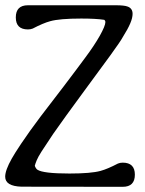

<svg xmlns="http://www.w3.org/2000/svg" viewBox="-20 -721 561 741"><path d="M453.6 -93.3Q500.5 -93.3 500.5 -46.9Q500.5 0 453.6 0L63 -0.5Q0 -2.4 0 -39.1Q0 -64 25.4 -108.9Q35.6 -127.4 62 -167Q93.8 -214.4 137.2 -272Q178.7 -326.7 225.1 -386.7Q263.7 -437.5 273.4 -450.7L308.6 -498Q343.3 -544.4 365.2 -583Q386.7 -621.6 386.7 -635.7Q386.7 -641.1 382.3 -644.5Q350.1 -649.4 293.5 -649.4Q210 -649.4 173.8 -639.2Q146.5 -631.8 106.4 -610.8Q97.7 -607.4 87.9 -607.4Q41 -607.4 41 -653.8Q41 -700.7 87.9 -700.7H426.8Q459.5 -700.7 472.2 -695.8Q491.7 -689 491.7 -667.5Q491.7 -652.3 482.9 -631.3Q474.1 -609.9 452.6 -575.7Q446.8 -564 406.2 -507.8Q328.6 -401.9 307.6 -373.5Q225.6 -262.2 185.5 -204.6Q153.3 -156.2 140.6 -136.7Q131.8 -123 128.9 -117.2Q120.6 -101.6 116.7 -89.4L114.3 -81.1Q118.2 -70.3 124.5 -65.9Q147 -51.3 248 -51.3Q331.5 -51.3 368.2 -61.5Q395 -68.8 435.1 -89.8Q443.8 -93.3 453.6 -93.3Z"/></svg>

Font: inglobal
Style: Regular
Weight: 400
Designer: Andrey Kochetov, Denis Davydov, Evgeny Yurtaev
Foundry: inglobal
Version: Version 1.00 September 25, 2014, initial release